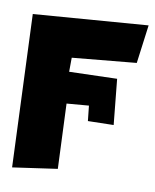

<svg xmlns="http://www.w3.org/2000/svg" viewBox="-82 -585 687 853"><g transform="rotate(10 261.0 -158.5)"><path d="M519 -522.5 496.1 -349.1 207.5 -321.8 207 -258.3 422.4 -264.6 442.9 -59.6 327.1 -57.1 319.8 -125.5 220.2 -117.2 232.4 175.3 31.2 204.1 3.4 -482.9Z"/></g></svg>

Font: Lapsus Pro (theguybrush.com)
Style: Bold
Weight: 700
Designer: Jose Roses
Version: Version 1.00 February 9, 2018, initial release